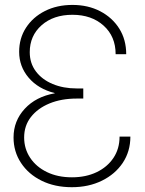

<svg xmlns="http://www.w3.org/2000/svg" viewBox="-20 -758 594 788"><path d="M274.9 10.3Q204.6 10.3 150.6 -16.4Q96.7 -43 66.2 -89.4Q35.6 -135.7 35.6 -193.8Q35.6 -261.7 81.5 -311.5Q127.4 -361.3 204.6 -375V-376Q136.7 -393.1 97.7 -439Q58.6 -484.9 58.6 -545.4Q58.6 -601.1 86.9 -644.5Q115.2 -688 164.6 -712.9Q213.9 -737.8 277.3 -737.8Q341.3 -737.8 391.1 -711.9Q440.9 -686 469.5 -640.6Q498 -595.2 498 -535.6H454.6Q454.6 -608.4 405.3 -652.8Q356 -697.3 277.3 -697.3Q199.2 -697.3 150.6 -654.3Q102.1 -611.3 102.1 -543.9Q102.1 -498.5 127.2 -465.1Q152.3 -431.6 196 -413.3Q239.7 -395 294.9 -395H321.8V-353.5H294.9Q231.9 -353.5 183.3 -333.5Q134.8 -313.5 106.9 -277.8Q79.1 -242.2 79.1 -193.8Q79.1 -147.5 103.8 -110.4Q128.4 -73.2 172.6 -51.8Q216.8 -30.3 275.4 -30.3Q332.5 -30.3 376.5 -51.3Q420.4 -72.3 445.6 -109.9Q470.7 -147.5 470.7 -197.3H515.1Q515.1 -136.7 483.9 -89.8Q452.6 -43 398.2 -16.4Q343.8 10.3 274.9 10.3Z"/></svg>

Font: Inter Display ExtraLight
Style: Regular
Weight: 200
Designer: Rasmus Andersson
Foundry: rsms
Version: Version 4.000;git-a52131595